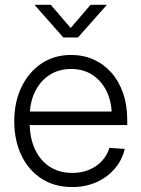

<svg xmlns="http://www.w3.org/2000/svg" viewBox="-20 -758 580 789"><path d="M276.9 10.7Q203.6 10.7 150.1 -24.2Q96.7 -59.1 67.6 -120.4Q38.6 -181.6 38.6 -259.8Q38.6 -338.9 68.4 -400.4Q98.1 -461.9 150.6 -497.1Q203.1 -532.2 272 -532.2Q322.3 -532.2 364.5 -513.4Q406.7 -494.6 437.7 -459.5Q468.8 -424.3 485.8 -375.2Q502.9 -326.2 502.9 -265.6V-244.1H74.2V-299.8H466.8L439.5 -281.2Q439.5 -338.4 418.5 -382.1Q397.5 -425.8 359.9 -450.2Q322.3 -474.6 272 -474.6Q221.2 -474.6 182.9 -449.5Q144.5 -424.3 123.3 -380.1Q102.1 -335.9 102.1 -277.8V-252Q102.1 -191.9 123.3 -145.5Q144.5 -99.1 183.8 -73.2Q223.1 -47.4 277.3 -47.4Q315.9 -47.4 346.9 -60.5Q377.9 -73.7 399.2 -96.9Q420.4 -120.1 429.7 -150.4L492.7 -146Q481.9 -100.1 451.4 -64.7Q420.9 -29.3 376.2 -9.3Q331.5 10.7 276.9 10.7ZM188.5 -738.3 270.5 -643.1 352.1 -738.3H418V-736.8L300.3 -604H240.2L123 -736.8V-738.3Z"/></svg>

Font: Inter 28pt Light
Style: Regular
Weight: 300
Designer: Rasmus Andersson
Foundry: rsms
Version: Version 4.001;git-66647c0bb